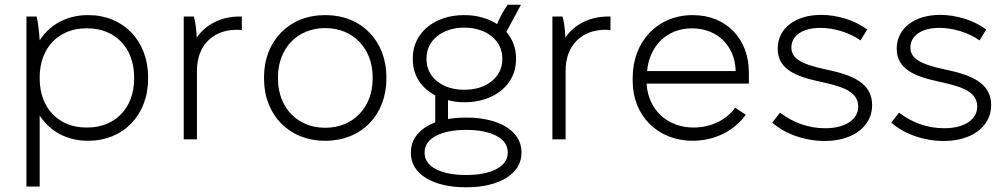

<svg xmlns="http://www.w3.org/2000/svg" viewBox="-20 -590 4258 813"><path d="M92 200H148V-101C190 -35 263 6 351 6H355C501 6 607 -102 607 -256V-264C607 -418 501 -526 355 -526H351C263 -526 190 -485 148 -419C146 -455 141 -497 135 -520H92ZM345 -50C228 -50 148 -133 148 -257V-263C148 -387 228 -470 345 -470H350C468 -470 548 -387 548 -263V-257C548 -133 468 -50 350 -50Z M758 0H814V-291C814 -398 882 -464 983 -464C989 -464 998 -463 1004 -462V-520H993C916 -520 851 -486 813 -431C812 -464 807 -498 801 -520H758Z M1355 6H1359C1510 6 1616 -103 1616 -256V-264C1616 -417 1510 -526 1359 -526H1355C1205 -526 1098 -417 1098 -264V-256C1098 -103 1205 6 1355 6ZM1356 -49C1239 -49 1157 -135 1157 -257V-263C1157 -385 1239 -471 1356 -471H1358C1475 -471 1558 -385 1558 -263V-257C1558 -135 1475 -49 1358 -49Z M1728 -337C1728 -271 1764 -217 1823 -186V-72C1762 -49 1720 -5 1720 53V60C1720 148 1816 203 1951 203H1957C2091 203 2188 147 2188 59V53C2188 -36 2091 -92 1957 -92H1951C1925 -92 1899 -90 1877 -86V-166C1898 -160 1920 -157 1944 -157H1948C2073 -157 2165 -232 2165 -337V-345C2165 -387 2150 -425 2124 -455L2186 -570H2130C2110 -543 2097 -517 2085 -488C2049 -511 2001 -526 1948 -526H1944C1819 -526 1728 -450 1728 -345ZM1786 -344C1786 -419 1853 -473 1945 -473H1947C2040 -473 2107 -418 2107 -344V-338C2107 -264 2040 -210 1949 -210H1944C1853 -210 1786 -263 1786 -338ZM1778 54C1778 -4 1848 -40 1952 -40H1956C2060 -40 2130 -4 2130 54V58C2130 115 2060 151 1956 151H1952C1847 151 1778 116 1778 58Z M2319 0H2375V-291C2375 -398 2443 -464 2544 -464C2550 -464 2559 -463 2565 -462V-520H2554C2477 -520 2412 -486 2374 -431C2373 -464 2368 -498 2362 -520H2319Z M2913 6C3003 6 3086 -33 3138 -104L3093 -134C3058 -84 2992 -50 2917 -50C2805 -50 2725 -126 2718 -234V-236H3151V-283C3151 -427 3054 -526 2914 -526H2913C2765 -526 2659 -415 2659 -261V-247C2659 -101 2764 6 2913 6ZM2720 -289C2730 -397 2805 -470 2910 -470C3016 -470 3091 -398 3095 -292V-289Z M3472 7C3591 7 3673 -54 3673 -145C3673 -240 3587 -273 3477 -296C3367 -319 3331 -345 3331 -389C3331 -438 3377 -472 3454 -472C3511 -472 3575 -453 3624 -419L3652 -465C3601 -504 3525 -527 3457 -527C3348 -527 3273 -470 3273 -384C3273 -296 3352 -266 3449 -245C3534 -226 3614 -208 3614 -139C3614 -84 3560 -47 3474 -47C3404 -47 3339 -70 3283 -113L3250 -71C3304 -22 3390 7 3472 7Z M3976 7C4095 7 4177 -54 4177 -145C4177 -240 4091 -273 3981 -296C3871 -319 3835 -345 3835 -389C3835 -438 3881 -472 3958 -472C4015 -472 4079 -453 4128 -419L4156 -465C4105 -504 4029 -527 3961 -527C3852 -527 3777 -470 3777 -384C3777 -296 3856 -266 3953 -245C4038 -226 4118 -208 4118 -139C4118 -84 4064 -47 3978 -47C3908 -47 3843 -70 3787 -113L3754 -71C3808 -22 3894 7 3976 7Z"/></svg>

Font: Fixel Display Light
Style: Regular
Weight: 300
Designer: AlfaBravo + MacPaw
Foundry: Kyrylo Tkachov, Marchela Mozhyna, Serhii Makarenko, Maria Weinstein, Zakhar Kryvoshyya
Version: Version 1.211